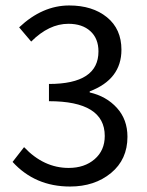

<svg xmlns="http://www.w3.org/2000/svg" viewBox="-20 -670 537 702"><path d="M26 -78 68 -132Q140 -56 231 -56Q289 -56 326 -88Q363 -120 363 -173Q363 -300 159 -300V-363Q340 -363 340 -482Q340 -529 310.5 -556Q281 -583 230 -583Q159 -583 94 -518L50 -570Q135 -650 233 -650Q318 -650 371 -607Q424 -564 424 -488Q424 -380 308 -336V-332Q369 -318 407.5 -275.5Q446 -233 446 -170Q446 -87 386 -37.5Q326 12 236 12Q108 12 26 -78Z"/></svg>

Font: RibengUni
Style: Regular
Weight: 400
Designer: (1) Dr. Andrew Glass (Senior Program Manager at Microsoft Corporation)
(2) Bivuti Chakma (Chakma Font Designer & Keyboar
Foundry: Bivuti Chakma
Version: Version 2.2022; Updated on: 03 June 2022; Friday